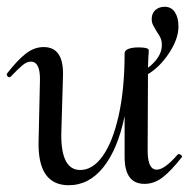

<svg xmlns="http://www.w3.org/2000/svg" viewBox="-28 -534 564 567"><path d="M500 -79Q504 -79 507.5 -75.5Q511 -72 509 -70Q477 -29 452 -10Q427 9 399 9Q340 9 340 -70V-191Q320 -94 277.5 -40.5Q235 13 175 13Q82 13 86 -119L90 -297Q91 -352 63 -352Q51 -352 38 -341Q25 -330 4 -308Q2 -306 0 -306Q-4 -306 -6.5 -309.5Q-9 -313 -8 -316Q23 -356 48 -375.5Q73 -395 101 -395Q161 -395 158 -309L153 -138Q152 -32 209 -32Q246 -32 275.5 -73.5Q305 -115 322.5 -193Q340 -271 340 -377Q340 -385 351 -389.5Q362 -394 381 -394Q409 -394 411 -387Q412 -386 410 -363L409 -334Q427 -347 438.5 -364.5Q450 -382 450 -401Q450 -413 446 -422Q442 -431 434 -442Q427 -454 423.5 -461Q420 -468 420 -478Q420 -495 431 -504.5Q442 -514 458 -514Q478 -514 488.5 -498Q499 -482 499 -456Q499 -419 471.5 -377.5Q444 -336 409 -315V-312L408 -89Q408 -33 435 -33Q458 -33 497 -78Q498 -79 500 -79Z"/></svg>

Font: Cormorant Upright Medium
Style: Regular
Weight: 500
Designer: Christian Thalmann (Catharsis Fonts)
Foundry: Catharsis Fonts
Version: Version 3.302